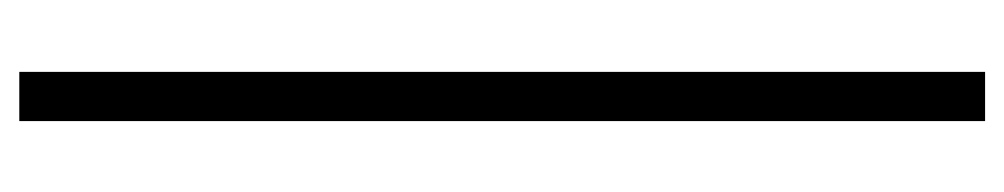

<svg xmlns="http://www.w3.org/2000/svg" viewBox="-441 -400 1041 199"><g transform="rotate(90 79.5 -300.5)"><path d="M54.5 -801H105.5V200H54.5Z"/></g></svg>

Font: Overused Grotesk Light
Style: Regular
Weight: 300
Version: Version 0.004